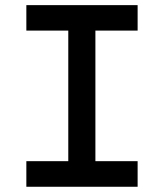

<svg xmlns="http://www.w3.org/2000/svg" viewBox="-20 -713 626 733"><path d="M80.6 0V-97.7H240.7V-596.2H80.6V-693.4H505.4V-596.2H344.2V-97.7H505.4V0Z"/></svg>

Font: Caskaydia Cove Medium
Style: Regular
Weight: 500
Monospace: yes
Designer: Aaron Bell
Foundry: Saja Typeworks
Version: Version 4.300; ttfautohint (v1.8.3)